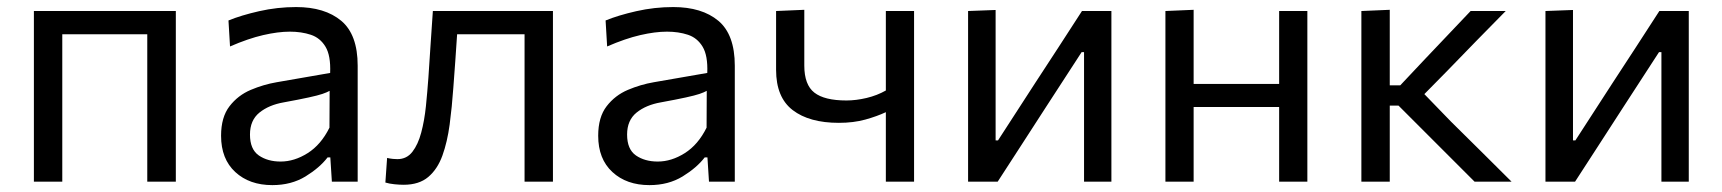

<svg xmlns="http://www.w3.org/2000/svg" viewBox="-20 -528 5006 558"><path d="M78.5 0V-496H491V0H408V-428.5H161V0Z M771.5 10Q705 10 663.8 -28Q622.5 -66 622.5 -133.5Q622.5 -187.5 647 -219.2Q671.5 -251 708.8 -266.8Q746 -282.5 784 -289L939.5 -316Q941.5 -366.5 926 -392.2Q910.5 -418 883.2 -427Q856 -436 822.5 -436Q788 -436 744.8 -426Q701.5 -416 648.5 -393L644 -468.5Q680.5 -483.5 733.2 -495.5Q786 -507.5 840.5 -507.5Q924 -507.5 971.8 -467.5Q1019.5 -427.5 1019.5 -337V0H944.5L940 -70.5H932Q909 -40.5 867.8 -15.2Q826.5 10 771.5 10ZM795.5 -58.5Q835.5 -58.5 874.2 -83Q913 -107.5 937.5 -157L938 -264Q930 -259.5 916.8 -255Q903.5 -250.5 877.2 -244.8Q851 -239 804.5 -230.5Q761.5 -223 734 -200.8Q706.5 -178.5 706.5 -137Q706.5 -94 732.2 -76.2Q758 -58.5 795.5 -58.5Z M1153 9Q1141.5 9 1126.5 7.5Q1111.5 6 1100 2.5L1105 -69Q1113.5 -67 1121.8 -66.2Q1130 -65.5 1135 -65.5Q1162 -65.5 1178.5 -86.8Q1195 -108 1204.2 -142.8Q1213.5 -177.5 1217.8 -219.2Q1222 -261 1225 -302Q1228 -351.5 1231.5 -400.5Q1235 -449.5 1238 -496H1587V0H1504.5V-428.5H1308.5Q1306 -390 1303.2 -350.5Q1300.5 -311 1297.5 -273Q1293.5 -216.5 1286.8 -166Q1280 -115.5 1265.8 -76Q1251.5 -36.5 1224.8 -13.8Q1198 9 1153 9Z M1867.5 10Q1801 10 1759.8 -28Q1718.5 -66 1718.5 -133.5Q1718.5 -187.5 1743 -219.2Q1767.5 -251 1804.8 -266.8Q1842 -282.5 1880 -289L2035.5 -316Q2037.5 -366.5 2022 -392.2Q2006.5 -418 1979.2 -427Q1952 -436 1918.5 -436Q1884 -436 1840.8 -426Q1797.5 -416 1744.5 -393L1740 -468.5Q1776.5 -483.5 1829.2 -495.5Q1882 -507.5 1936.5 -507.5Q2020 -507.5 2067.8 -467.5Q2115.5 -427.5 2115.5 -337V0H2040.5L2036 -70.5H2028Q2005 -40.5 1963.8 -15.2Q1922.5 10 1867.5 10ZM1891.5 -58.5Q1931.5 -58.5 1970.2 -83Q2009 -107.5 2033.5 -157L2034 -264Q2026 -259.5 2012.8 -255Q1999.5 -250.5 1973.2 -244.8Q1947 -239 1900.5 -230.5Q1857.5 -223 1830 -200.8Q1802.5 -178.5 1802.5 -137Q1802.5 -94 1828.2 -76.2Q1854 -58.5 1891.5 -58.5Z M2554.5 0V-202Q2529 -190 2494.8 -180.5Q2460.5 -171 2418 -171Q2332 -171 2283.8 -208Q2235.5 -245 2235.5 -325V-496L2317.5 -499.5V-337.5Q2317.5 -281.5 2346.8 -258.8Q2376 -236 2440 -236Q2467.5 -236 2498.2 -243.2Q2529 -250.5 2554.5 -265V-496H2636.5V0Z M2793.5 0V-496L2873.5 -499V-120H2880.5L2987 -284.5Q3021.5 -337.5 3056.5 -391Q3091 -444 3124.5 -496H3210V0H3130.5V-376.5H3123.5L3018 -214Q2983 -160 2948.5 -106.5Q2913.5 -53 2879.5 0Z M3367 0V-496L3449 -499.5V-284H3697.5V-496H3779.5V0H3697.5V-217H3449V0Z M3936.5 0V-496L4019 -499.5V-280H4049.5L4121.5 -356.5Q4154.5 -391 4188 -426.5Q4221 -461.5 4254 -496H4356Q4313 -452.5 4270.5 -409Q4228 -365.5 4186 -322L4119.5 -254.5L4196.5 -175Q4240.5 -131.5 4285 -87.5Q4329.5 -43.5 4373 0H4265.5Q4231.5 -34 4197.5 -68Q4163.5 -102 4130 -135.5L4044.5 -221H4019V0Z M4471.5 0V-496L4551.5 -499V-120H4558.5L4665 -284.5Q4699.5 -337.5 4734.5 -391Q4769 -444 4802.5 -496H4888V0H4808.5V-376.5H4801.5L4696 -214Q4661 -160 4626.5 -106.5Q4591.5 -53 4557.5 0Z"/></svg>

Font: Heraclito
Style: Regular
Weight: 400
Designer: Kostas Bartsokas (font) & Cristiano Sobral (main changes)
Foundry: Kostas Bartsokas (font) & Cristiano Sobral (main changes)
Version: Version 1.00;July 8, 2020;FontCreator 13.0.0.2655 64-bit